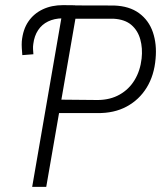

<svg xmlns="http://www.w3.org/2000/svg" viewBox="-20 -732 638 752"><path d="M265.1 -659.2 224.1 -660.2Q192.4 -659.7 168.2 -647.9Q144 -636.2 129.2 -613.8Q114.3 -591.3 110.4 -559.6Q108.9 -549.8 109.4 -539.6Q109.9 -529.3 110.8 -519.5L67.4 -516.1Q66.4 -529.8 65.4 -543.5Q64.5 -557.1 65.4 -570.3Q69.8 -616.7 91.1 -647.7Q112.3 -678.7 147.2 -695.3Q182.1 -711.9 227.1 -711.9L274.4 -711.4ZM360.8 -289.1H192.4L202.1 -341.8L363.3 -340.3Q412.1 -340.8 448.7 -361.6Q485.4 -382.3 507.3 -418.7Q529.3 -455.1 534.7 -502.9Q539.1 -543 529.5 -577.6Q520 -612.3 494.6 -634.3Q469.2 -656.2 424.3 -658.7H275.4L161.1 0H106L229 -710.9L426.3 -710.4Q486.3 -708.5 524.7 -680.4Q563 -652.3 578.9 -605.5Q594.7 -558.6 589.4 -502Q584 -437 554.7 -389.2Q525.4 -341.3 476.1 -314.7Q426.8 -288.1 360.8 -289.1Z"/></svg>

Font: Roboto Condensed Light
Style: Italic
Weight: 300
Italic angle: -12°
Designer: Christian Robertson
Foundry: Google
Version: Version 3.0; 2020